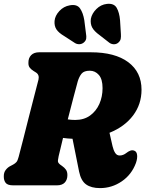

<svg xmlns="http://www.w3.org/2000/svg" viewBox="-20 -975 765 1010"><path d="M695 -117.5Q672.5 -56.5 620.5 -21Q568.5 14.5 506 14.5Q460 14.5 433 -4.8Q406 -24 396 -72.5L361.5 -245Q335 -246 311.5 -249.5Q304.5 -220 298.5 -195Q292.5 -170 288.5 -153.5Q282.5 -127.5 286 -121Q289.5 -114.5 296 -109.5L306.5 -102Q319.5 -93 327 -82.2Q334.5 -71.5 334.5 -54Q334.5 -29.5 320.8 -14.8Q307 0 279 0H49.5Q19.5 0 9.5 -13.5Q-0.5 -27 0 -47Q-0.5 -67.5 10.2 -81.2Q21 -95 34.5 -101.5L49.5 -109.5Q60.5 -115.5 66.8 -123Q73 -130.5 78 -149.5Q88 -187.5 101.8 -241.2Q115.5 -295 130.2 -353.5Q145 -412 159 -465.5Q173 -519 182.5 -556.5Q188 -581.5 169.5 -593.5L156 -602Q142.5 -610.5 135.8 -620Q129 -629.5 129.5 -644.5Q129 -669.5 143.8 -684.8Q158.5 -700 186.5 -700H457Q585 -700 654.8 -647.8Q724.5 -595.5 724.5 -503Q724.5 -426.5 680 -367.5Q635.5 -308.5 556 -276.5L572 -206Q577 -184.5 585.8 -170.8Q594.5 -157 609.5 -157Q628 -157 645 -170.5Q654 -178 664.8 -182.2Q675.5 -186.5 686 -182.5Q699 -178 701.2 -160Q703.5 -142 695 -117.5ZM389 -547Q381.5 -519.5 366.8 -464Q352 -408.5 336.5 -347Q354 -344 375.5 -344Q421.5 -344 453.8 -367.2Q486 -390.5 502.8 -428.5Q519.5 -466.5 519.5 -511.5Q519.5 -558.5 500 -580.8Q480.5 -603 452.5 -603Q422 -603 409.2 -587.5Q396.5 -572 389 -547ZM611.5 -868.5 616 -795.5Q617 -781.5 614.8 -770.2Q612.5 -759 601 -749.5Q590.5 -741.5 577.8 -742.2Q565 -743 555.5 -750L503.5 -790.5Q475 -811 464.8 -830.5Q454.5 -850 458 -876.5Q463.5 -904 487 -927.5Q510.5 -951 542.5 -954.5Q579.5 -958.5 593.8 -933.8Q608 -909 611.5 -868.5ZM423.5 -868.5 432.5 -797Q435 -784 433.5 -772.5Q432 -761 421 -751.5Q411 -743 398 -742.5Q385 -742 374.5 -748.5L319 -784.5Q288.5 -802.5 276.8 -820.5Q265 -838.5 267 -865Q269.5 -892.5 292.2 -917Q315 -941.5 347 -947Q384.5 -954 400.8 -931Q417 -908 423.5 -868.5Z"/></svg>

Font: Fraunces 144pt S100 Black
Style: Italic
Weight: 900
Italic angle: -16°
Version: Version 1.000; ttfautohint (v1.8.3)